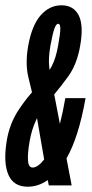

<svg xmlns="http://www.w3.org/2000/svg" viewBox="-37 -701 349 726"><path d="M67.5 5Q15 5 -4.8 -39.2Q-24.5 -83.5 -12.5 -162.5Q-2 -235 37.5 -291.5Q59.5 -324 84 -352Q77.5 -378 70 -410Q58 -461 69.5 -527Q83.5 -605.5 116.8 -643.2Q150 -681 195.5 -681Q241 -681 260.5 -643.2Q280 -605.5 266 -527Q254 -457.5 220.5 -411.5Q196 -377.5 168 -344L189.5 -232.5Q200.5 -275 210 -330H286.5Q260.5 -182.5 214.5 -102L234 0H147.5L143.5 -20Q108 5 67.5 5ZM130 -98 103 -254Q101 -250.5 99.5 -247Q82.5 -210 75 -167Q67 -121 68.8 -94.2Q70.5 -67.5 86.5 -67.5Q106 -67.5 130 -98ZM150.5 -436.5Q154.5 -443 158.5 -450.5Q174.5 -481 182.5 -527.5Q191 -573.5 191 -592Q191 -608 185.5 -610.5Q184 -611 183 -611Q175 -611 168.5 -592.2Q162 -573.5 153.5 -527.5Q145.5 -480.5 149 -449.5Q150 -443 150.5 -436.5Z"/></svg>

Font: Anybody UltraCondensed Medium
Style: Italic
Weight: 500
Width: 1
Italic angle: -10°
Designer: Tyler Finck
Foundry: Etcetera Type Company
Version: Version 1.010; ttfautohint (v1.8.3) -l 8 -r 50 -G 200 -x 14 